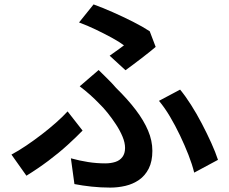

<svg xmlns="http://www.w3.org/2000/svg" viewBox="-20 -810 1040 872"><path d="M478 -557Q497 -570 514.5 -583Q532 -596 543 -604Q522 -620 488 -638.5Q454 -657 415.5 -675.5Q377 -694 339 -708L405 -790Q446 -775 492.5 -754.5Q539 -734 583.5 -711.5Q628 -689 660 -668L687 -597Q678 -589 661 -575.5Q644 -562 624 -546.5Q604 -531 584.5 -516.5Q565 -502 550 -491ZM302 -91Q342 -80 380.5 -74Q419 -68 458 -68Q483 -68 503.5 -74.5Q524 -81 536 -97Q548 -113 548 -138Q548 -162 536.5 -189.5Q525 -217 507 -244.5Q489 -272 469 -297Q449 -322 430 -340Q412 -359 389 -379.5Q366 -400 342 -418L428 -492Q450 -470 469.5 -451Q489 -432 507 -411Q560 -359 596.5 -311Q633 -263 652.5 -217Q672 -171 672 -125Q672 -77 655.5 -44.5Q639 -12 611.5 7Q584 26 550 34Q516 42 481 42Q437 42 395.5 37.5Q354 33 318 26ZM862 -26Q853 -63 836 -106.5Q819 -150 797.5 -195Q776 -240 752 -280.5Q728 -321 702 -352L798 -403Q822 -374 847.5 -334Q873 -294 896.5 -249Q920 -204 939.5 -161Q959 -118 970 -84ZM355 -217Q327 -188 287.5 -152Q248 -116 200 -80Q152 -44 100 -12L32 -108Q64 -125 99.5 -149Q135 -173 169.5 -199.5Q204 -226 234.5 -253Q265 -280 287 -304Z"/></svg>

Font: Noto Sans JP Thin SemiBold
Style: Regular
Weight: 600
Version: Version 2.004-H2;hotconv 1.0.118;makeotfexe 2.5.65603